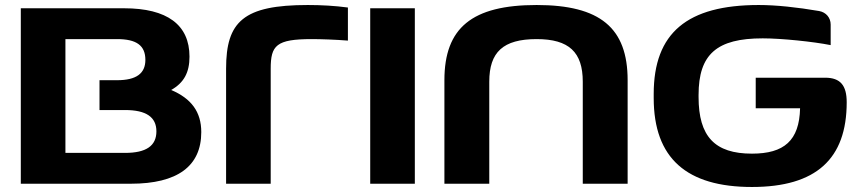

<svg xmlns="http://www.w3.org/2000/svg" viewBox="-20 -733 3435 766"><path d="M63 0H502C688 0 783 -70 783 -206C783 -287 743 -340 663 -374C714 -403 736 -444 736 -507C736 -634 647 -700 475 -700H63ZM241 -123V-577H447C524 -577 560 -552 560 -494C560 -440 524 -413 447 -413H377V-294H479C563 -294 604 -266 604 -209C604 -151 563 -123 479 -123Z M1224 -577C1258 -577 1320 -575 1368 -571V-703C1316 -710 1262 -713 1208 -713C951 -713 882 -647 882 -459V0H1060V-459C1060 -552 1082 -577 1224 -577Z M1457 -700V0H1635V-700Z M1753 -413V0H1932V-407C1932 -525 1987 -577 2121 -577C2250 -577 2305 -525 2305 -407V0H2484V-413C2484 -622 2374 -713 2121 -713C1863 -713 1753 -622 1753 -413Z M3358 -325C3358 -392 3333 -423 3272 -423H2995V-301H3172C3169 -172 3108 -120 2980 -120C2832 -120 2767 -188 2767 -346V-354C2767 -517 2840 -580 3023 -580C3097 -580 3224 -567 3294 -553V-635C3294 -662 3276 -684 3248 -689C3160 -704 3077 -713 3007 -713C2722 -713 2588 -602 2588 -358V-342C2588 -101 2720 13 2980 13C3236 13 3358 -99 3358 -325Z"/></svg>

Font: LT Wave UI Medium
Style: Regular
Weight: 500
Designer: Daniel Lyons
Foundry: New Value
Version: Version 2.5 (Glyphs App)